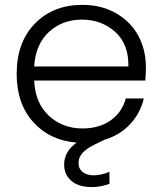

<svg xmlns="http://www.w3.org/2000/svg" viewBox="-20 -574 662 782"><path d="M313 -494.1Q234.4 -494.1 179.7 -444.3Q125 -394.5 119.1 -303.2H502.9Q504.9 -393.6 449.5 -443.8Q394 -494.1 313 -494.1ZM425.8 174.8Q388.7 188 354 188Q323.7 188 299.3 179.4Q274.9 170.9 258.1 149.4Q241.2 127.9 241.2 96.2Q241.2 43.5 292 6.8Q182.6 -2 115.2 -76.9Q47.9 -151.9 47.9 -272.9Q47.9 -401.9 122.1 -478Q196.3 -554.2 315.9 -554.2Q393.6 -554.2 453.1 -519.8Q512.7 -485.4 543.5 -428Q574.2 -370.6 574.2 -300.8Q574.2 -270 571.8 -246.1H119.1Q123.5 -153.8 179.4 -102.3Q235.4 -50.8 315.9 -50.8Q384.3 -50.8 430.7 -83.7Q477.1 -116.7 492.2 -172.9H565.9Q551.3 -112.8 510 -68.4Q468.8 -23.9 405.8 -4.9L362.8 16.1Q299.8 46.9 299.8 88.9Q299.8 113.3 316.7 126.7Q333.5 140.1 361.8 140.1Q390.6 140.1 425.8 126Z"/></svg>

Font: SVN-Poppins Light
Style: Regular
Weight: 300
Designer: Ninad Kale (Devanagari), Jonny Pinhorn (Latin)
Foundry: Indian Type Foundry
Version: Version 3.002 2017